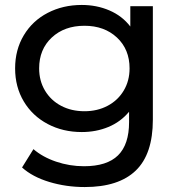

<svg xmlns="http://www.w3.org/2000/svg" viewBox="-20 -555 731 775"><path d="M597 -530H506V-448C484 -476.7 455.8 -498.3 421.5 -513C387.2 -527.7 350 -535 310 -535C259.3 -535 213.5 -524.3 172.5 -503C131.5 -481.7 99.3 -451.5 76 -412.5C52.7 -373.5 41 -329 41 -279C41 -229 52.7 -184.5 76 -145.5C99.3 -106.5 131.5 -76.2 172.5 -54.5C213.5 -32.8 259.3 -22 310 -22C348.7 -22 384.5 -28.8 417.5 -42.5C450.5 -56.2 478.3 -76.7 501 -104V-62C501 -2 486.2 42.7 456.5 72C426.8 101.3 381 116 319 116C280.3 116 242.8 109.8 206.5 97.5C170.2 85.2 139.7 68.3 115 47L69 121C97 146.3 133.7 165.8 179 179.5C224.3 193.2 272 200 322 200C413.3 200 482 177.8 528 133.5C574 89.2 597 20.7 597 -72ZM414.5 -128C386.8 -113.3 355.7 -106 321 -106C285.7 -106 254.2 -113.3 226.5 -128C198.8 -142.7 177.2 -163.2 161.5 -189.5C145.8 -215.8 138 -245.7 138 -279C138 -330.3 155 -371.8 189 -403.5C223 -435.2 267 -451 321 -451C374.3 -451 418 -435.2 452 -403.5C486 -371.8 503 -330.3 503 -279C503 -245.7 495.2 -215.8 479.5 -189.5C463.8 -163.2 442.2 -142.7 414.5 -128Z"/></svg>

Font: ICO Headline
Style: Regular
Weight: 500
Designer: Julieta Ulanovsky
Foundry: Julieta Ulanovsky
Version: Version 7.200